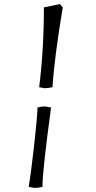

<svg xmlns="http://www.w3.org/2000/svg" viewBox="-20 -716 469 936"><path d="M195 -286 171 -291Q194 -475 194 -680L272 -696L286 -680Q245 -436 236 -291Q216 -286 195 -286ZM120 195Q129 143 144.5 9.5Q160 -124 163 -192Q180 -197 201 -197L229 -192Q187 116 187 195Q169 200 148 200Z"/></svg>

Font: Kotta One
Style: Regular
Weight: 400
Designer: Ania Kruk
Foundry: Ania Kruk
Version: Version 1.001